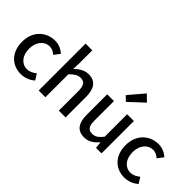

<svg xmlns="http://www.w3.org/2000/svg" viewBox="-16 -1594 2307 2307"><g transform="rotate(45 1137.5 -440.5)"><path d="M311 13C374 13 439 -10 489 -55L442 -131C409 -103 368 -81 322 -81C230 -81 167 -158 167 -274C167 -391 233 -469 325 -469C363 -469 394 -453 424 -426L481 -501C441 -536 390 -564 320 -564C175 -564 48 -458 48 -274C48 -92 162 13 311 13Z M604 0H718V-390C767 -439 802 -465 853 -465C918 -465 946 -427 946 -332V0H1061V-346C1061 -486 1009 -564 892 -564C817 -564 762 -523 714 -477L718 -586V-797H604Z M1386 13C1462 13 1516 -25 1566 -83H1569L1578 0H1672V-550H1557V-168C1511 -110 1476 -86 1425 -86C1360 -86 1333 -123 1333 -218V-550H1218V-204C1218 -64 1269 13 1386 13ZM1441 -644 1627 -817 1547 -894 1383 -701Z M2069 13C2132 13 2197 -10 2247 -55L2200 -131C2167 -103 2126 -81 2080 -81C1988 -81 1925 -158 1925 -274C1925 -391 1991 -469 2083 -469C2121 -469 2152 -453 2182 -426L2239 -501C2199 -536 2148 -564 2078 -564C1933 -564 1806 -458 1806 -274C1806 -92 1920 13 2069 13Z"/></g></svg>

Font: Noto Sans T Chinese Medium
Style: Regular
Weight: 500
Designer: Ryoko NISHIZUKA (kana & ideographs); Paul D. Hunt (Latin, Greek & Cyrillic); Wenlong ZHANG (bopomofo); Sandoll Communica
Foundry: Adobe Systems Incorporated
Version: Version 1.000;PS 1;hotconv 1.0.78;makeotf.lib2.5.61930